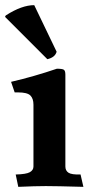

<svg xmlns="http://www.w3.org/2000/svg" viewBox="-20 -723 359 746"><path d="M1 -656Q0 -657 0 -659Q0 -661 4 -664Q65 -703 113 -703L200 -522Q194 -500 164 -493ZM234 -433V-76Q234 -60 246 -52Q258 -44 293 -45L304 3Q198 0 158 0Q118 0 51 3L41 -45Q82 -46 96 -54Q110 -62 110 -76V-316Q110 -340 98 -352Q86 -364 50 -364H37L23 -405Q113 -426 201 -456Q222 -456 228 -452Q234 -448 234 -433Z"/></svg>

Font: Lusitana
Style: Bold
Weight: 700
Designer: Ana Paula Megda
Foundry: Ana Paula Megda
Version: Version 1.001; ttfautohint (v1.4.1)